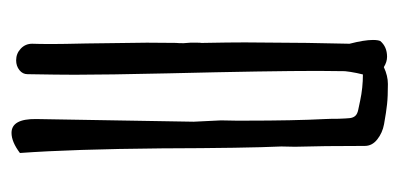

<svg xmlns="http://www.w3.org/2000/svg" viewBox="-206 -502 716 345"><g transform="rotate(90 152.5 -329.0)"><path d="M254.4 -6.3Q234.4 8.8 218.3 8.8Q192.9 8.8 193.4 -35.2L198.2 -318.4L195.8 -367.7L196.3 -394.5V-411.1Q196.3 -498.5 193.4 -554.7Q192.9 -564 192.9 -578.6Q192.4 -593.3 191.7 -599.4Q190.9 -605.5 187.5 -609.1Q184.1 -612.8 176.3 -614.3L160.2 -617.7Q137.2 -622.6 113.3 -622.6Q112.8 -620.1 110.8 -611.8Q108.4 -600.1 107.4 -590.3L106.9 -542Q106.9 -454.6 111.3 -272.9Q113.8 -161.6 113.8 -105Q113.8 -76.7 112.8 -20Q112.8 -11.2 105.5 -5.4Q98.1 0.5 87.9 0.5Q75.7 0.5 66.9 -7.8Q58.1 -16.1 58.1 -28.3Q58.6 -40 58.6 -64.9Q58.6 -82.5 57.6 -125.5L57.1 -164.6L56.2 -234.4L56.6 -286.6Q57.1 -291 57.1 -300.3L56.2 -312.5V-324.7Q56.2 -330.6 56.6 -332V-336.4Q55.7 -382.3 55.7 -410.6Q55.7 -432.1 56.6 -522L57.6 -573.2L58.1 -598.6Q51.3 -625 51.3 -640.6Q51.3 -649.4 53.2 -653.8Q63.5 -666 81.5 -666Q90.8 -666 100.1 -660.2Q115.7 -667.5 130.4 -667.5Q153.3 -667.5 166.7 -666Q180.2 -664.6 202.6 -660.6Q218.3 -657.7 230 -648.4Q241.7 -639.2 241.7 -626Q241.7 -549.3 243.2 -500.5L242.7 -476.1Q245.6 -413.1 246.1 -260.7Q247.6 -99.6 254.4 -6.3Z"/></g></svg>

Font: Amatica SC
Style: Bold
Weight: 400
Designer: Vernon Adams, Ben Nathan
Foundry: newtypography
Version: Version 2.000